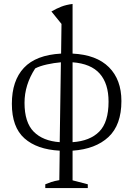

<svg xmlns="http://www.w3.org/2000/svg" viewBox="-20 -757 673 971"><path d="M209 194V175Q223 169 239.5 163.5Q256 158 280 154L282 5Q167 -1 103.5 -57.5Q40 -114 40 -232Q40 -349 101 -414Q162 -479 289 -486L291 -636L240 -699Q266 -714 290.5 -723.5Q315 -733 347 -737V-486Q468 -480 531 -417Q594 -354 594 -246Q594 -125 528.5 -64Q463 -3 347 5V155L424 175V194ZM529 -243Q529 -334 484.5 -384.5Q440 -435 347 -442V-38Q435 -44 482 -91.5Q529 -139 529 -243ZM104 -237Q104 -138 150.5 -91Q197 -44 282 -38L288 -442Q253 -439 217 -431Q181 -423 158 -411Q104 -328 104 -237Z"/></svg>

Font: Piazzolla Light
Style: Regular
Weight: 300
Designer: Juan Pablo del Peral
Foundry: Huerta Tipografica
Version: Version 1.330